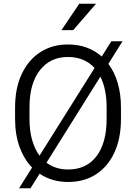

<svg xmlns="http://www.w3.org/2000/svg" viewBox="-20 -957 723 1020"><path d="M622.6 -385.7V-325.2Q622.6 -222.2 587.9 -147Q553.2 -71.8 490.2 -31Q427.2 9.8 341.8 9.8Q255.9 9.8 190.4 -34.2L142.1 43H81.5L150.4 -66.9Q107.9 -110.8 84 -176.3Q60.1 -241.7 60.1 -325.2V-385.7Q60.1 -488.8 95.5 -564Q130.9 -639.2 194.1 -679.9Q257.3 -720.7 340.8 -720.7Q448.2 -720.7 520.5 -656.7L571.3 -737.8H630.9L555.7 -617.7Q587.9 -575.2 605.2 -516.4Q622.6 -457.5 622.6 -385.7ZM136.7 -325.2Q136.7 -262.7 150.6 -213.6Q164.6 -164.6 189.9 -129.9L482.4 -595.7Q429.2 -654.3 340.8 -654.3Q246.6 -654.3 191.7 -583.7Q136.7 -513.2 136.7 -386.7ZM546.4 -325.2V-386.7Q546.4 -484.4 513.2 -549.8L227.1 -92.8Q274.9 -56.6 341.8 -56.6Q439.5 -56.6 492.9 -127.4Q546.4 -198.2 546.4 -325.2ZM306.6 -796.9 400.9 -937H490.2L368.7 -796.9Z"/></svg>

Font: Vazirmatn RD FD Light
Style: Regular
Weight: 300
Designer: Saber Rastikerdar
Foundry: Saber Rastikerdar
Version: Version 33.003